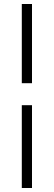

<svg xmlns="http://www.w3.org/2000/svg" viewBox="-20 -710 270 960"><path d="M89 230V-184H140V230ZM140 -294H89V-690H140Z"/></svg>

Font: Lisu Bosa ExtraLight
Style: Regular
Weight: 200
Designer: David Morse, Annie Olsen, Victor Gaultney, Frank Grießhammer (Latin)
Foundry: SIL International
Version: Version 2.000